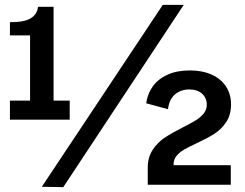

<svg xmlns="http://www.w3.org/2000/svg" viewBox="-20 -768 1009 792"><path d="M21 -353H104V-622H21V-676.5Q78.5 -676 105.8 -692Q133 -708 137 -740H201V-353H267.5V-274.5H21ZM241 4 152.5 2.5 651.5 -748H738ZM763.5 -477.5Q815 -477.5 853.5 -460Q892 -442.5 912.5 -410.8Q933 -379 933 -337.5Q933 -294 912.8 -264Q892.5 -234 864.2 -216Q836 -198 791 -177Q758.5 -162 739.5 -151Q720.5 -140 708.2 -125Q696 -110 696 -90.5V-86.5H932V-6H589.5V-76.5Q589.5 -119.5 610 -150.2Q630.5 -181 659.2 -200Q688 -219 734 -242.5Q768.5 -260 787.8 -271.8Q807 -283.5 820 -299.5Q833 -315.5 833 -336Q833 -364 813.5 -381.5Q794 -399 761 -399Q725.5 -399 701.5 -378.2Q677.5 -357.5 673 -317.5L583 -342Q588.5 -381.5 610.5 -412Q632.5 -442.5 671.2 -460Q710 -477.5 763.5 -477.5Z"/></svg>

Font: 1883 Sans
Style: Bold
Weight: 700
Designer: 1883 Sans project is a fork of Public Sans.
Version: Version 1.009